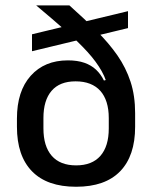

<svg xmlns="http://www.w3.org/2000/svg" viewBox="-20 -682 566 714"><path d="M263 12.5Q155 12.5 99 -45Q43 -102.5 43 -210.5V-241Q43 -343 94.2 -400.2Q145.5 -457.5 232.5 -457.5Q268 -457.5 293.8 -448.5Q319.5 -439.5 337.2 -422.8Q355 -406 366.5 -382.5L391.5 -389.5L384.5 -243Q384.5 -276 376.5 -301.5Q368.5 -327 353 -344.2Q337.5 -361.5 314.5 -370.5Q291.5 -379.5 261 -379.5Q202 -379.5 171.8 -344.2Q141.5 -309 141.5 -243V-204.5Q141.5 -138 172.5 -102.5Q203.5 -67 263 -67Q322.5 -67 353.5 -102.5Q384.5 -138 384.5 -204.5Q384.5 -220 384.5 -233.5Q384.5 -247 384.5 -266Q384 -290.5 384 -306Q384 -321.5 383.5 -344Q378 -382 358.2 -417.2Q338.5 -452.5 304.8 -489.5Q271 -526.5 223.5 -568.5Q176 -610.5 115 -661.5V-662H238Q294.5 -611.5 339.8 -566.5Q385 -521.5 416.8 -475.8Q448.5 -430 465.5 -378Q482.5 -326 482.5 -261.5V-210.5Q482.5 -102.5 426.8 -45Q371 12.5 263 12.5ZM456 -577.5 99 -491.5V-554.5L456 -640.5Z"/></svg>

Font: Anek Devanagari Medium
Style: Regular
Weight: 500
Designer: Kailash Malviya (Devanagari) & Yesha Goshar (Latin)
Foundry: Ek Type
Version: Version 1.003